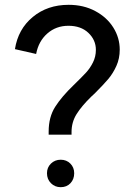

<svg xmlns="http://www.w3.org/2000/svg" viewBox="-20 -777 567 797"><path d="M286 -424Q321 -458 337.5 -476Q354 -494 366 -518Q378 -542 378 -570Q378 -611 347 -640.5Q316 -670 264 -670Q213 -670 176.5 -638Q140 -606 130 -553L42 -573Q55 -656 116 -706.5Q177 -757 265 -757Q327 -757 375.5 -731Q424 -705 450.5 -662.5Q477 -620 477 -571Q477 -534 463 -503Q449 -472 429 -448.5Q409 -425 375 -391L359 -376Q319 -337 298 -303.5Q277 -270 277 -229V-218H182V-231Q182 -291 209 -333.5Q236 -376 286 -424ZM232 -114Q256 -114 272 -98Q288 -82 288 -58Q288 -33 272.5 -16.5Q257 0 232 0Q208 0 191.5 -16.5Q175 -33 175 -58Q175 -82 191.5 -98Q208 -114 232 -114Z"/></svg>

Font: Eudoxus Sans Medium
Style: Regular
Weight: 500
Designer: Stijn de Vries
Foundry: tokotype
Version: Version 2.005